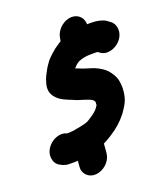

<svg xmlns="http://www.w3.org/2000/svg" viewBox="-202 -995 1250 1448"><g transform="rotate(-20 423.5 -271.0)"><path d="M546.7 -860C486.4 -860 424.5 -809 412.5 -749L405.9 -716C397 -711.3 388.6 -706 380.7 -700C358.9 -686.3 339.3 -671.8 319.4 -653C311.8 -645 305.2 -638.7 299.6 -634C282.5 -618.6 268.7 -601 256 -581C244.9 -563 235.9 -550.8 227 -531L217.4 -513C211.1 -498.4 203.8 -484.8 200.6 -469C178.8 -411.8 193.2 -369.4 218.3 -342C247 -306.2 293.7 -288.2 343.7 -269C369.3 -256.7 396.9 -248.4 425.9 -240C448.6 -231.1 478.3 -224.6 491.5 -208L497.5 -198C497.4 -194 497.4 -190.7 497.5 -188L495.9 -170C486.2 -156.1 477.6 -142.2 465.4 -132C445.9 -113.6 425.7 -101.6 403.4 -87L389.8 -79C353.7 -62.6 305.2 -58.1 263.8 -49H261.8C256.3 -48.3 251.3 -48 246.6 -48C243.1 -47.3 239.4 -47 235.4 -47H214.4C189.4 -59 161.7 -59.5 131.2 -48.5C81.1 -30.5 27.2 24.2 38.4 93C43.2 122.3 58.1 143.3 82.9 156L91.9 161C111.2 171 131.9 176 153.9 176H190.9C199.5 176 207.9 175.7 216.1 175H220.1C219.4 186.6 219.6 191.4 218.1 205L216.5 218C213.7 248.7 222.4 273.7 242.5 293C307.7 355.6 434.3 291.4 443.1 195L444.7 182L448.3 134L449 120C473.1 109.1 497.3 94 519.5 80C571.7 47.2 616.6 8 655.2 -41C677.2 -72.5 707.8 -114.3 716.5 -158C728.4 -203.2 727 -250.3 720.5 -283C714.4 -320.3 690.8 -354.8 668.9 -380C647.1 -402.5 617.1 -420.6 585.8 -435C547.4 -450.6 502.5 -459.5 465.2 -477L439.2 -487C446.4 -495.3 454.5 -502.6 463 -511C470.8 -517.5 480.1 -522.5 487.4 -528H488.4C492.1 -530 496.8 -531.7 502.4 -533C525.6 -541.1 554 -546 583 -546H631C633 -546 634.6 -545.7 635.8 -545H641.8C642.9 -543.7 644 -542.7 645.2 -542L654.8 -535C703.7 -497.9 777.4 -523.7 815.4 -568C863.4 -624 852.1 -693.8 813.1 -722L803.5 -729C797.1 -733.7 791.9 -737.7 787.9 -741C760.9 -758.8 720.4 -769 672.5 -769H637.5C638.5 -817.6 602.6 -860 546.7 -860Z"/></g></svg>

Font: Smoothie
Style: BlkIt
Weight: 900
Foundry: Cannot Into Space Fonts
Version: Version 0.8